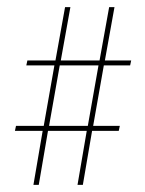

<svg xmlns="http://www.w3.org/2000/svg" viewBox="-20 -570 409 540"><path d="M57 -400H136L163 -550H178L151 -400H260L287 -550H302L275 -400H349L346 -386H272L242 -216H317L314 -202H239L213 -50H198L224 -202H115L89 -50H74L100 -202H22L25 -216H103L133 -386H54ZM118 -216H227L257 -386H148Z"/></svg>

Font: Dorsa
Style: Regular
Weight: 400
Version: Version 1.002